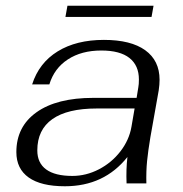

<svg xmlns="http://www.w3.org/2000/svg" viewBox="-20 -639 637 669"><path d="M37 -109Q37 -198 107.5 -248Q178 -298 305 -298H456L462 -335Q464 -345 464 -362Q464 -411 431 -437Q398 -463 333 -463Q264 -463 216.5 -432Q169 -401 152 -345H92Q116 -420 181 -460Q246 -500 342 -500Q436 -500 486 -464Q536 -428 536 -361Q536 -344 533 -324L504 -161Q496 -113 492.5 -78Q489 -43 490 0H421Q419 -49 424 -92Q343 10 206 10Q123 10 80 -20.5Q37 -51 37 -109ZM438 -197 449 -261H317Q215 -261 162.5 -224Q110 -187 110 -115Q110 -71 141 -48.5Q172 -26 232 -26Q280 -26 324.5 -49Q369 -72 399.5 -111.5Q430 -151 438 -197ZM215 -619H515L508 -580H208Z"/></svg>

Font: Fahkwang Light
Style: Italic
Weight: 300
Italic angle: -10°
Version: Version 1.000; ttfautohint (v1.6)